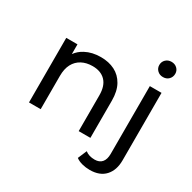

<svg xmlns="http://www.w3.org/2000/svg" viewBox="-202 -961 1368 1365"><g transform="rotate(30 482.0 -278.5)"><path d="M374 -535Q439 -535 488.5 -510Q538 -485 566.5 -434Q595 -383 595 -305V0H499V-294Q499 -371 461 -410.5Q423 -450 355 -450Q304 -450 266 -429.5Q228 -409 207.5 -370Q187 -331 187 -273V0H91V-530H183V-450Q208 -485 248 -506Q302 -535 374 -535ZM704 200Q671 200 640.5 192Q610 184 589 168L620 95Q650 119 698 119Q736 119 756.5 95.5Q777 72 777 26V-530H873V24Q873 105 829.5 152.5Q786 200 704 200ZM825 -632Q797 -632 778.5 -650Q760 -668 760 -694Q760 -721 778.5 -739Q797 -757 825 -757Q853 -757 871.5 -739.5Q890 -722 890 -696Q890 -669 872 -650.5Q854 -632 825 -632Z"/></g></svg>

Font: Montserrat Z Med
Style: Regular
Weight: 500
Designer: Julieta Ulanovsky
Foundry: Julieta Ulanovsky
Version: Version 8.000